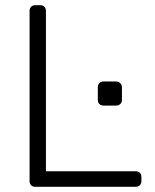

<svg xmlns="http://www.w3.org/2000/svg" viewBox="-20 -720 598 740"><path d="M116 0Q106 0 100 -6Q94 -12 94 -22V-678Q94 -688 100 -694Q106 -700 116 -700H135Q145 -700 151 -694Q157 -688 157 -678V-60H502Q513 -60 519 -54Q525 -48 525 -37V-22Q525 -12 519 -6Q513 0 502 0ZM379 -313Q369 -313 363 -319Q357 -325 357 -335V-383Q357 -393 363 -399.5Q369 -406 379 -406H427Q437 -406 443.5 -399.5Q450 -393 450 -383V-335Q450 -325 443.5 -319Q437 -313 427 -313Z"/></svg>

Font: Rubik Light
Style: Regular
Weight: 300
Designer: Hubert and Fischer
Foundry: Hubert and Fischer
Version: Version 2.300;gftools[0.9.30]